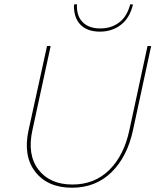

<svg xmlns="http://www.w3.org/2000/svg" viewBox="-20 -873 731 898"><path d="M447 -725Q504 -725 545.5 -757Q587 -789 602 -852L589 -853Q575 -797 538 -768.5Q501 -740 449 -740Q395 -740 366 -770Q337 -800 340 -853L326 -852Q324 -791 356 -758Q388 -725 447 -725ZM317 5Q203 5 145 -69.5Q87 -144 114 -266L200 -658H217L132 -266Q106 -150 159.5 -80Q213 -10 319 -10Q422 -10 491 -78Q560 -146 585 -264L670 -658H687L602 -264Q575 -139 501 -67Q427 5 317 5Z"/></svg>

Font: EauTestInfant Thin
Style: Italic
Weight: 250
Italic angle: -12°
Designer: Christian Thalmann (Catharsis Fonts)
Version: Version 0.001;PS 000.001;hotconv 1.0.88;makeotf.lib2.5.64775